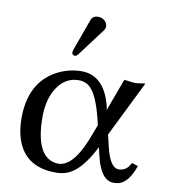

<svg xmlns="http://www.w3.org/2000/svg" viewBox="-79 -749 725 826"><g transform="rotate(10 283.5 -336.0)"><path d="M282.2 -682.1Q309.1 -682.1 320.8 -660.2Q323.7 -653.3 324.2 -647Q323.7 -636.7 317.9 -628.9L226.1 -506.8Q219.7 -499.5 213.9 -499Q201.2 -500.5 200.2 -512.2Q200.7 -516.6 202.1 -522L253.9 -665Q261.7 -681.6 282.2 -682.1ZM413.1 -190.9 426.8 -132.8Q447.3 -51.8 482.9 -50.8Q511.2 -50.8 526.9 -73.2Q531.2 -80.1 536.1 -87.9L563 -79.1Q537.1 -4.9 496.1 6.8Q484.4 9.8 472.2 9.8Q417.5 9.8 393.6 -88.9Q393.1 -90.3 393.1 -90.8L383.8 -129.9Q329.1 -21 268.6 1.5Q245.6 9.8 220.2 9.8Q76.2 9.8 43 -119.6Q34.2 -154.8 34.2 -195.8Q34.2 -350.1 145.5 -411.1Q196.3 -438.5 253.9 -439Q342.3 -439 378.4 -336.4Q386.7 -313 389.2 -293.9L440.9 -434.1Q448.2 -434.1 464.8 -431.6Q481.4 -429.2 488.8 -429.2Q496.6 -429.2 512.7 -431.6Q527.3 -434.1 533.2 -434.1ZM362.8 -222.2 357.9 -243.2Q330.1 -359.9 290 -387.2Q271.5 -398.9 249 -398.9Q185.1 -398.9 148.9 -334.5Q122.6 -286.6 122.1 -219.2Q122.1 -52.2 204.1 -32.2Q214.8 -29.8 225.1 -29.8Q293.5 -31.7 347.2 -181.2Z"/></g></svg>

Font: Linux Biolinum O
Style: Regular
Weight: 400
Designer: Philipp H. Poll
Foundry: Philipp H. Poll
Version: Version 1.0.4